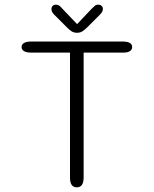

<svg xmlns="http://www.w3.org/2000/svg" viewBox="-20 -797 659 823"><path d="M505 -619Q546.5 -619 546.5 -595.5Q546.5 -584 536.8 -577.8Q527 -571.5 508.5 -571.5H338.5V-36Q338.5 6 309 6Q280 6 280 -36V-571.5H114Q93.5 -571.5 83 -577.8Q72.5 -584 72.5 -595.5Q72.5 -606.5 83 -612.8Q93.5 -619 114 -619ZM409.5 -735.5 353.5 -679.5Q342 -668 332.5 -662.2Q323 -656.5 310 -656.5Q297.5 -656.5 287.8 -662.2Q278 -668 267 -679.5L211 -735.5Q200.5 -746.5 200.5 -758Q200.5 -766.5 205.8 -771.8Q211 -777 219.5 -777Q228.5 -777 234.5 -772.5Q240.5 -768 248.5 -758.5L310.5 -693.5L372 -758.5Q380 -767 386.2 -772Q392.5 -777 401 -777Q410 -777 415.5 -771.8Q421 -766.5 421 -759Q421 -754 418.5 -748Q416 -742 409.5 -735.5Z"/></svg>

Font: Sono Monospace Light
Style: Regular
Weight: 300
Version: Version 2.112